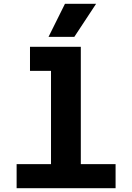

<svg xmlns="http://www.w3.org/2000/svg" viewBox="-20 -985 690 1005"><path d="M247 0V-740H403V0ZM67 0V-126H585V0ZM137 -614V-740H325V-614ZM234 -792 320 -965H483L369 -792Z"/></svg>

Font: Azeret Mono Thin
Style: Regular
Weight: 100
Designer: Martin Vácha
Foundry: Displaay
Version: Version 1.002